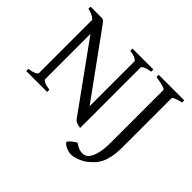

<svg xmlns="http://www.w3.org/2000/svg" viewBox="-172 -863 1298 1298"><g transform="rotate(45 477.0 -214.5)"><path d="M24.4 0V-21Q60.5 -25.4 77.9 -34.7Q95.2 -43.9 95.2 -50.8V-561Q79.1 -576.2 61.3 -583.7Q43.5 -591.3 24.4 -594.2V-615.2H127.9Q135.3 -615.2 139.9 -614Q144.5 -612.8 149.4 -608.9Q154.3 -605 159.9 -597.4Q165.5 -589.8 174.8 -577.1L495.6 -134.8V-564Q495.6 -569.8 479.7 -579.3Q463.9 -588.9 424.8 -594.2V-615.2H625V-594.2Q589.8 -589.4 572 -580.1Q554.2 -570.8 554.2 -564V14.6Q529.8 11.7 515.9 4.9Q502 -2 496.1 -10.3L153.8 -484.9V-50.8Q153.8 -44.9 170.2 -35.6Q186.5 -26.4 224.6 -21V0ZM919.9 -594.2Q886.7 -587.4 867.9 -579.1Q849.1 -570.8 849.1 -564V-100.1Q849.1 -42 841.1 -3.2Q833 35.6 819.6 62.5Q806.2 89.4 788.6 107.2Q771 125 752 140.6Q738.8 151.4 722.9 159.7Q707 168 690.9 173.8Q674.8 179.7 660.4 182.6Q646 185.5 636.7 185.5Q622.1 185.5 607.4 180.9Q592.8 176.3 581.5 170.2Q570.3 164.1 563.2 157.5Q556.2 150.9 556.2 146.5Q556.2 142.6 562.5 135.3Q568.8 127.9 577.6 120.6Q586.4 113.3 596.2 106.7Q606 100.1 612.8 97.7Q626.5 106.4 636.7 112.1Q647 117.7 655.8 120.6Q664.6 123.5 672.6 124.5Q680.7 125.5 689.9 125.5Q702.6 125.5 717 117.2Q731.4 108.9 743.4 87.6Q755.4 66.4 763.2 29.3Q771 -7.8 771 -64.9V-564Q771 -566.9 767.1 -570.3Q763.2 -573.7 752.7 -577.6Q742.2 -581.5 723.6 -585.7Q705.1 -589.8 675.8 -594.2V-615.2H919.9Z"/></g></svg>

Font: Noto Serif Devanagari
Style: Regular
Weight: 400
Designer: Monotype Design Team
Foundry: Monotype Imaging Inc.
Version: Version 1.01